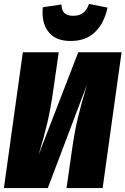

<svg xmlns="http://www.w3.org/2000/svg" viewBox="-20 -964 643 984"><path d="M506 0H321L349 -196Q362 -288 378.5 -357.5Q395 -427 426 -531L225 0H0L97 -696H281L253 -502Q240 -409 222.5 -334.5Q205 -260 178 -171L381 -696H603ZM198 -900Q198 -918 199 -927L295 -941Q296 -910 311 -896.5Q326 -883 355 -883Q386 -883 406 -898Q426 -913 436 -944L531 -925Q515 -847 468 -800.5Q421 -754 342 -754Q270 -754 234 -794Q198 -834 198 -900Z"/></svg>

Font: Fira Sans Condensed Black
Style: Italic
Weight: 900
Width: 3
Italic angle: -8°
Designer: Carrois Corporate & Edenspiekermann AG
Foundry: Carrois Corporate GbR & Edenspiekermann AG
Version: Version 4.203